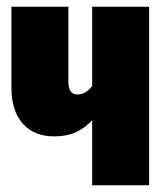

<svg xmlns="http://www.w3.org/2000/svg" viewBox="-20 -553 501 573"><path d="M425 -533V0H255V-194Q232 -170 205.5 -158Q179 -146 142 -146Q81 -146 47.5 -184.5Q14 -223 14 -292V-533H184V-310Q184 -271 211 -271Q235 -271 255 -296V-533Z"/></svg>

Font: Fira Sans Extra Condensed ExtraBold
Style: Regular
Weight: 800
Width: 1
Designer: Carrois Corporate & Edenspiekermann AG
Foundry: Carrois Corporate GbR & Edenspiekermann AG
Version: Version 4.203